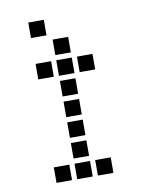

<svg xmlns="http://www.w3.org/2000/svg" viewBox="-86 -857 772 914"><g transform="rotate(-10 300.0 -400.5)"><path d="M114 -788Q113 -788 113 -788Q113 -788 113 -787V-714Q113 -713 113 -713Q113 -713 114 -713H187Q188 -713 188 -713Q188 -713 188 -714V-787Q188 -788 188 -788Q188 -788 187 -788ZM214 -688Q213 -688 213 -688Q213 -688 213 -687V-614Q213 -613 213 -613Q213 -613 214 -613H287Q288 -613 288 -613Q288 -613 288 -614V-687Q288 -688 288 -688Q288 -688 287 -688ZM114 -588Q113 -588 113 -588Q113 -588 113 -587V-514Q113 -513 113 -513Q113 -513 114 -513H187Q188 -513 188 -513Q188 -513 188 -514V-587Q188 -588 188 -588Q188 -588 187 -588ZM214 -588Q213 -588 213 -588Q213 -588 213 -587V-514Q213 -513 213 -513Q213 -513 214 -513H287Q288 -513 288 -513Q288 -513 288 -514V-587Q288 -588 288 -588Q288 -588 287 -588ZM314 -588Q313 -588 313 -588Q313 -588 313 -587V-514Q313 -513 313 -513Q313 -513 314 -513H387Q388 -513 388 -513Q388 -513 388 -514V-587Q388 -588 388 -588Q388 -588 387 -588ZM214 -488Q213 -488 213 -488Q213 -488 213 -487V-414Q213 -413 213 -413Q213 -413 214 -413H287Q288 -413 288 -413Q288 -413 288 -414V-487Q288 -488 288 -488Q288 -488 287 -488ZM214 -388Q213 -388 213 -388Q213 -388 213 -387V-314Q213 -313 213 -313Q213 -313 214 -313H287Q288 -313 288 -313Q288 -313 288 -314V-387Q288 -388 288 -388Q288 -388 287 -388ZM214 -288Q213 -288 213 -288Q213 -288 213 -287V-214Q213 -213 213 -213Q213 -213 214 -213H287Q288 -213 288 -213Q288 -213 288 -214V-287Q288 -288 288 -288Q288 -288 287 -288ZM214 -188Q213 -188 213 -188Q213 -188 213 -187V-114Q213 -113 213 -113Q213 -113 214 -113H287Q288 -113 288 -113Q288 -113 288 -114V-187Q288 -188 288 -188Q288 -188 287 -188ZM114 -88Q113 -88 113 -88Q113 -88 113 -87V-14Q113 -13 113 -13Q113 -13 114 -13H187Q188 -13 188 -13Q188 -13 188 -14V-87Q188 -88 188 -88Q188 -88 187 -88ZM214 -88Q213 -88 213 -88Q213 -88 213 -87V-14Q213 -13 213 -13Q213 -13 214 -13H287Q288 -13 288 -13Q288 -13 288 -14V-87Q288 -88 288 -88Q288 -88 287 -88ZM314 -88Q313 -88 313 -88Q313 -88 313 -87V-14Q313 -13 313 -13Q313 -13 314 -13H387Q388 -13 388 -13Q388 -13 388 -14V-87Q388 -88 388 -88Q388 -88 387 -88Z"/></g></svg>

Font: Doto
Style: Bold
Weight: 700
Monospace: yes
Version: Version 1.000